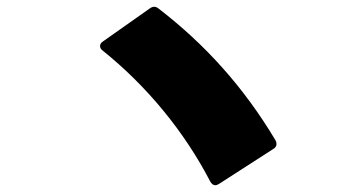

<svg xmlns="http://www.w3.org/2000/svg" viewBox="-20 -661 1040 568"><path d="M628 -117 788 -220C795 -224 798 -229 798 -235C798 -239 797 -242 795 -246C700 -405 586 -530 450 -635C445 -639 441 -641 436 -641C432 -641 427 -639 423 -636L284 -538C278 -534 276 -529 276 -525C276 -520 278 -516 283 -512C415 -406 525 -272 602 -124C606 -117 611 -113 617 -113C621 -113 624 -115 628 -117Z"/></svg>

Font: LINE Seed JP App_OTF ExtraBold
Style: Regular
Weight: 800
Designer: LINE & Fontrix & Fontworks
Version: Version 1.013